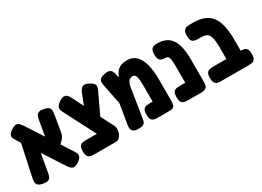

<svg xmlns="http://www.w3.org/2000/svg" viewBox="-21 -1169 2404 1763"><g transform="rotate(-30 1180.5 -287.5)"><path d="M456 -4Q426 17 406.5 17.5Q387 18 374 5.5Q361 -7 350 -22L68 -457Q57 -474 48.5 -491.5Q40 -509 46.5 -527.5Q53 -546 85 -567Q116 -588 135 -587.5Q154 -587 167 -574Q180 -561 192 -543L473 -110Q484 -94 491 -78Q498 -62 492 -44Q486 -26 456 -4ZM79 7Q44 0 30.5 -14Q17 -28 17 -47.5Q17 -67 21 -86L95 -432L225 -377L169 -54Q165 -33 158 -16.5Q151 0 133.5 6.5Q116 13 79 7ZM360 -185 294 -257 340 -521Q343 -541 350 -558Q357 -575 375.5 -582.5Q394 -590 430 -583Q466 -576 479 -561.5Q492 -547 491 -528.5Q490 -510 487 -488L457 -309Q451 -286 438.5 -268.5Q426 -251 406 -232.5Q386 -214 360 -185Z M845 9 757 -103 567 -472Q549 -504 555 -526Q561 -548 592 -570Q623 -591 642.5 -591.5Q662 -592 675.5 -580.5Q689 -569 698 -551L882 -185Q890 -171 896.5 -158Q903 -145 909 -133Q921 -113 921 -87.5Q921 -62 911.5 -40Q902 -18 885 -3.5Q868 11 845 9ZM620 9Q601 9 583.5 5Q566 1 555 -15Q544 -31 544 -67Q544 -104 555 -120Q566 -136 583 -139.5Q600 -143 620 -143H848L855 9ZM807 -188 706 -285 811 -549Q820 -566 831.5 -578Q843 -590 862 -591Q881 -592 913 -574Q945 -557 952.5 -539.5Q960 -522 954.5 -505Q949 -488 940 -470Z M1480 -293V-67Q1480 -34 1473.5 -17.5Q1467 -1 1451 4Q1435 9 1404 9H1295Q1277 9 1259 5Q1241 1 1230 -14.5Q1219 -30 1219 -67Q1219 -104 1230 -120Q1241 -136 1259 -139.5Q1277 -143 1296 -143H1328V-290Q1328 -339 1325.5 -371.5Q1323 -404 1314 -420.5Q1305 -437 1285 -437Q1260 -437 1246 -422.5Q1232 -408 1225 -383.5Q1218 -359 1214.5 -329Q1211 -299 1205 -268L1173 -67Q1170 -48 1166 -30.5Q1162 -13 1147 -2Q1132 9 1096 9Q1049 9 1032 -9.5Q1015 -28 1021 -68L1070 -366L1122 -307Q1136 -346 1144.5 -386.5Q1153 -427 1162.5 -463.5Q1172 -500 1188.5 -528Q1205 -556 1234.5 -573Q1264 -590 1314 -590Q1371 -590 1407.5 -554Q1444 -518 1462 -452Q1480 -386 1480 -293ZM1071 -211 1015 -490Q1011 -510 1010 -528.5Q1009 -547 1022 -561.5Q1035 -576 1071 -583Q1108 -591 1126 -583Q1144 -575 1151.5 -559.5Q1159 -544 1162 -527L1206 -330Z M1750 9Q1715 9 1699 -1Q1683 -11 1678.5 -27.5Q1674 -44 1674 -61V-303Q1674 -344 1672 -373Q1670 -402 1661 -417Q1652 -432 1631 -432H1626Q1610 -432 1594.5 -436Q1579 -440 1568 -456Q1557 -472 1557 -508Q1557 -545 1567.5 -561Q1578 -577 1594 -581Q1610 -585 1625 -585H1629Q1702 -585 1745 -553Q1788 -521 1807 -459Q1826 -397 1826 -306V-68Q1826 -48 1822.5 -30.5Q1819 -13 1803 -2Q1787 9 1750 9ZM1615 9Q1596 9 1578 5Q1560 1 1549 -15Q1538 -31 1538 -67Q1538 -104 1549 -120Q1560 -136 1577.5 -139.5Q1595 -143 1614 -143H1759L1758 9Z M2186 9Q2151 9 2134.5 -1Q2118 -11 2114 -27Q2110 -43 2110 -61V-255Q2110 -300 2106.5 -333.5Q2103 -367 2093.5 -389Q2084 -411 2065 -421.5Q2046 -432 2015 -432H1979Q1959 -432 1941.5 -436Q1924 -440 1913 -456Q1902 -472 1902 -508Q1902 -545 1913 -561Q1924 -577 1941 -581Q1958 -585 1978 -585H2012Q2082 -585 2130.5 -564.5Q2179 -544 2207.5 -503.5Q2236 -463 2249 -401.5Q2262 -340 2262 -257V-68Q2262 -48 2258.5 -30.5Q2255 -13 2239 -2Q2223 9 2186 9ZM1968 9Q1949 9 1931.5 5.5Q1914 2 1903 -14.5Q1892 -31 1892 -67Q1892 -104 1903 -119.5Q1914 -135 1931.5 -139Q1949 -143 1968 -143H2260Q2280 -143 2297 -139Q2314 -135 2325 -119.5Q2336 -104 2336 -67Q2336 -31 2325 -14.5Q2314 2 2297 5.5Q2280 9 2259 9Z"/></g></svg>

Font: Fredoka Condensed SemiBold
Style: Regular
Weight: 600
Width: 3
Designer: Ben Nathan
Foundry: Milena B. Brandão, Ben Nathan
Version: Version 2.001